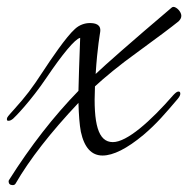

<svg xmlns="http://www.w3.org/2000/svg" viewBox="-55 -436 547 558"><path d="M461 -148C468 -156 469 -161 469 -164C469 -168 467 -170 464 -170C459 -170 455 -166 449 -160C382 -83 314 -23 273 -23C230 -23 216 -76 221 -185C248 -210 291 -246 344 -284C403 -327 443 -357 464 -374C469 -379 472 -384 472 -390C472 -402 458 -416 449 -416C447 -416 445 -415 444 -414C325 -313 248 -245 223 -221C228 -300 236 -340 236 -342C240 -365 222 -369 206 -369C192 -369 176 -364 163 -352C137 -329 92 -262 71 -230C37 -178 21 -157 -15 -117C-32 -98 -35 -95 -35 -90C-35 -85 -33 -85 -30 -85C-26 -85 -22 -87 -17 -91C-12 -95 35 -143 80 -210C126 -278 163 -323 178 -326C175 -255 174 -204 173 -172C101 -98 34 -12 -28 86C-29 87 -30 89 -30 91C-30 98 -26 102 -18 102C-15 102 -12 101 -10 98C31 27 92 -51 173 -137C174 -102 176 -74 180 -53C190 -7 211 16 243 16C274 16 314 -4 362 -44C401 -77 426 -107 461 -148Z"/></svg>

Font: AlexBrush
Style: Regular
Weight: 400
Designer: Robert E. Leuschke
Foundry: Robert E. Leuschke
Version: Version 1.001